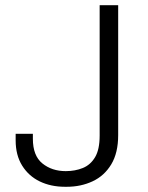

<svg xmlns="http://www.w3.org/2000/svg" viewBox="-20 -706 568 736"><path d="M229 10Q175 10 132.5 -10.5Q90 -31 65 -71Q40 -111 40 -168V-193H106V-174Q106 -109 142.5 -79.5Q179 -50 232 -50Q268 -50 297.5 -62Q327 -74 344.5 -103.5Q362 -133 362 -186V-686H433V-188Q433 -120 406.5 -76Q380 -32 335 -11Q290 10 236 10Z"/></svg>

Font: Chivo ExtraLight
Style: Regular
Weight: 250
Designer: Hector Gatti
Foundry: Omnibus-Type
Version: Version 2.002